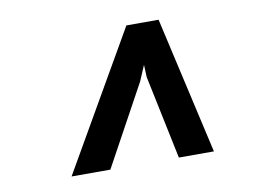

<svg xmlns="http://www.w3.org/2000/svg" viewBox="-51 -782 690 519"><g transform="rotate(-10 293.5 -523.0)"><path d="M106.9 -334.5H213.4L334 -555.2L352.1 -597.7L353.5 -564L401.4 -334.5H497.6L412.1 -710.9H323.7Z"/></g></svg>

Font: Roboto Mono SemiBold
Style: Italic
Weight: 600
Italic angle: -10°
Monospace: yes
Designer: Google
Version: Version 3.000